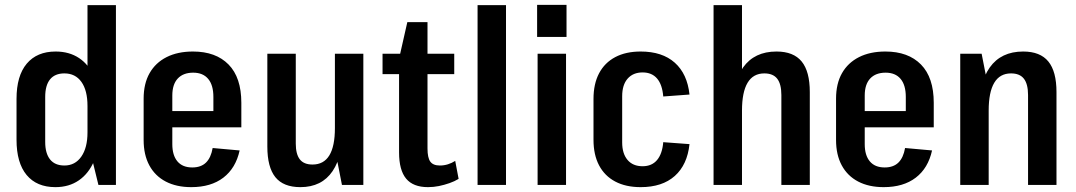

<svg xmlns="http://www.w3.org/2000/svg" viewBox="-20 -761 4427 790"><path d="M208 9Q131 9 89.5 -41Q48 -91 48 -186V-354Q48 -449 90 -499Q132 -549 209 -549Q265 -549 305.5 -522Q346 -495 367.5 -444Q389 -393 389 -320V-222Q389 -150 367 -98.5Q345 -47 304.5 -19Q264 9 208 9ZM245 -80Q289 -80 314.5 -116.5Q340 -153 340 -216V-325Q340 -389 315 -424Q290 -459 245 -459Q206 -459 186 -434.5Q166 -410 166 -362V-177Q166 -130 186 -105Q206 -80 245 -80ZM340 -184V-740H457V0H385Z M767 9Q706 9 662 -14Q618 -37 594.5 -80.5Q571 -124 571 -185V-355Q571 -417 595.5 -460Q620 -503 665.5 -526Q711 -549 774 -549Q868 -549 920.5 -495.5Q973 -442 973 -338V-237H668V-304H879L858 -270V-362Q858 -411 836.5 -436.5Q815 -462 775 -462Q734 -462 711.5 -438Q689 -414 689 -368V-168Q689 -122 710 -97Q731 -72 771 -72Q807 -72 827.5 -92Q848 -112 855 -152L966 -142Q950 -69 899 -30Q848 9 767 9Z M1197 -170Q1197 -127 1213.5 -105.5Q1230 -84 1266 -84Q1312 -84 1335 -121.5Q1358 -159 1358 -234L1393 -304V-251Q1393 -123 1348.5 -57Q1304 9 1216 9Q1146 9 1113 -32Q1080 -73 1080 -158V-540H1197ZM1475 0H1387L1358 -148V-540H1475Z M1741 9Q1680 9 1651 -26Q1622 -61 1622 -134V-520L1656 -670H1739V-150Q1739 -112 1750.5 -96Q1762 -80 1790 -80Q1807 -80 1823 -85Q1839 -90 1853 -99L1867 -25Q1851 -15 1829.5 -7.5Q1808 0 1786 4.5Q1764 9 1741 9ZM1554 -540H1849V-456H1554Z M2062 -740V0H1945V-740Z M2309 -540V0H2192V-540ZM2311 -741V-609H2190V-741Z M2616 9Q2555 9 2511.5 -14Q2468 -37 2445 -80.5Q2422 -124 2422 -186V-354Q2422 -416 2445 -459.5Q2468 -503 2511.5 -526Q2555 -549 2616 -549Q2705 -549 2756.5 -503Q2808 -457 2817 -372L2709 -364Q2705 -413 2683.5 -438Q2662 -463 2624 -463Q2585 -463 2562.5 -437.5Q2540 -412 2540 -365V-175Q2540 -129 2562 -103Q2584 -77 2624 -77Q2662 -77 2683.5 -102.5Q2705 -128 2709 -176L2817 -168Q2808 -83 2756.5 -37Q2705 9 2616 9Z M3195 -370Q3195 -415 3178 -437Q3161 -459 3125 -459Q3079 -459 3056 -420.5Q3033 -382 3033 -306L2991 -236V-289Q2991 -418 3037.5 -483.5Q3084 -549 3175 -549Q3245 -549 3278.5 -508Q3312 -467 3312 -382V0H3195ZM2916 -740H3033V-375V0H2916Z M3616 9Q3555 9 3511 -14Q3467 -37 3443.5 -80.5Q3420 -124 3420 -185V-355Q3420 -417 3444.5 -460Q3469 -503 3514.5 -526Q3560 -549 3623 -549Q3717 -549 3769.5 -495.5Q3822 -442 3822 -338V-237H3517V-304H3728L3707 -270V-362Q3707 -411 3685.5 -436.5Q3664 -462 3624 -462Q3583 -462 3560.5 -438Q3538 -414 3538 -368V-168Q3538 -122 3559 -97Q3580 -72 3620 -72Q3656 -72 3676.5 -92Q3697 -112 3704 -152L3815 -142Q3799 -69 3748 -30Q3697 9 3616 9Z M4210 -370Q4210 -415 4193 -437Q4176 -459 4140 -459Q4094 -459 4071 -420.5Q4048 -382 4048 -306L4006 -236V-289Q4006 -418 4052.5 -483.5Q4099 -549 4190 -549Q4260 -549 4293.5 -508Q4327 -467 4327 -382V0H4210ZM3931 -540H4019L4048 -392V0H3931Z"/></svg>

Font: Pathway Extreme Condensed SemiBold
Style: Regular
Weight: 600
Width: 3
Version: Version 1.001;gftools[0.9.26]